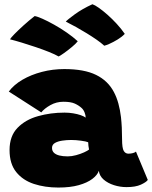

<svg xmlns="http://www.w3.org/2000/svg" viewBox="-20 -856 700 884"><path d="M248.5 7.5Q187 7.5 136 -9.2Q85 -26 54.5 -64Q24 -102 24 -165Q24 -229.5 60.5 -267.2Q97 -305 155 -321.2Q213 -337.5 277 -337.5Q298 -337.5 317.2 -334.2Q336.5 -331 351.5 -325.8Q366.5 -320.5 374.5 -314.5Q374.5 -325 369.5 -338Q364.5 -351 355.5 -359Q343 -370.5 324.5 -379Q306 -387.5 272 -387.5Q239.5 -387.5 212 -372Q184.5 -356.5 170 -338.5L20.5 -434.5Q43.5 -465.5 83.2 -488.8Q123 -512 172.8 -525Q222.5 -538 276 -538Q367.5 -538 422.2 -511.2Q477 -484.5 504.5 -432Q517 -408.5 525 -379.5Q533 -350.5 537 -316.5Q539.5 -293.5 540.8 -268.2Q542 -243 542 -215.5Q542 -174 549.8 -161.2Q557.5 -148.5 571 -148.5Q582.5 -148.5 592.2 -151.2Q602 -154 606 -158L660.5 -27.5Q653 -17 628.5 -5.8Q604 5.5 562.5 5.5Q533 5.5 504.8 -3.5Q476.5 -12.5 457.2 -29.2Q438 -46 435 -69.5Q428.5 -50 405 -32.2Q381.5 -14.5 342.5 -3.5Q303.5 7.5 248.5 7.5ZM292 -136Q310 -136 330.2 -141.5Q350.5 -147 367 -154.5Q383.5 -162 390 -167.5Q388.5 -173 387.2 -184.2Q386 -195.5 386 -201Q377 -205 353.2 -208.2Q329.5 -211.5 307.5 -211.5Q287 -211.5 266.8 -208.5Q246.5 -205.5 233 -197.8Q219.5 -190 219.5 -175Q219.5 -161.5 228 -153Q236.5 -144.5 252.8 -140.2Q269 -136 292 -136ZM139.5 -782Q151 -780.5 175.2 -769.8Q199.5 -759 229.5 -742.2Q259.5 -725.5 288.2 -705.5Q317 -685.5 338 -666Q330 -655.5 311.5 -640Q293 -624.5 275 -611.8Q257 -599 250 -596Q233.5 -605.5 205.5 -616.8Q177.5 -628 145 -639Q112.5 -650 81.2 -659.5Q50 -669 26 -675Q29.5 -681.5 46.2 -698.8Q63 -716 87.8 -738.5Q112.5 -761 139.5 -782ZM405.5 -836.5Q416.5 -833 435 -820Q453.5 -807 475 -788Q496.5 -769 517.5 -746.2Q538.5 -723.5 554.5 -700Q540.5 -685.5 521 -673.8Q501.5 -662 484.5 -654.5Q467.5 -647 460 -645.5Q446 -658.5 424.8 -673.2Q403.5 -688 379 -703Q354.5 -718 329.8 -731.8Q305 -745.5 283 -756.5Q290 -765 324.2 -790Q358.5 -815 405.5 -836.5Z"/></svg>

Font: Grandstander Thin Black
Style: Regular
Weight: 900
Version: Version 1.200